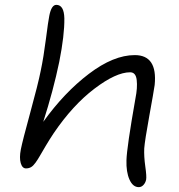

<svg xmlns="http://www.w3.org/2000/svg" viewBox="-20 -687 736 791"><path d="M551.8 84Q527.3 84 513.4 52.7Q499.5 21.5 501 -26.9Q502.4 -79.6 538.1 -282.2Q546.9 -325.7 543.2 -357.4Q539.6 -389.2 516.1 -389.2Q458 -389.2 368.9 -321.5Q279.8 -253.9 201.2 -138.2Q184.6 -113.3 168.5 -86.2Q152.3 -59.1 144 -44.4Q135.7 -29.8 126.2 -16.6Q116.7 -3.4 107.7 1.7Q98.6 6.8 86.9 6.8Q71.8 6.8 65.4 -15.1Q59.1 -37.1 65.9 -71.8Q72.8 -106.9 104.7 -223.4Q136.7 -339.8 147.9 -396Q159.7 -452.1 169.2 -526.6Q178.7 -601.1 183.1 -622.1Q191.9 -667 211.9 -667Q243.7 -667 245.1 -611.8Q246.1 -543 224.1 -432.1Q199.7 -314.5 158.2 -185.1Q244.6 -305.7 346.2 -382.8Q447.8 -460 535.2 -460Q629.4 -460 617.2 -336.9Q613.3 -309.6 595 -209Q576.7 -108.4 574.2 -75.2Q572.8 -42.5 578.6 -1.2Q584.5 40 582 53.2Q579.1 66.4 570.8 75.2Q562.5 84 551.8 84Z"/></svg>

Font: Shantell Sans Irregular Bouncy
Style: Italic
Weight: 300
Italic angle: -11.31°
Designer: Stephen Nixon, Anya Danilova, Shantell Martin
Foundry: Arrow Type
Version: Version 1.006;[9816181b4]